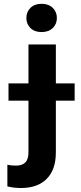

<svg xmlns="http://www.w3.org/2000/svg" viewBox="-20 -758 416 992"><path d="M127 -528.3H268.6V29.3Q268.6 118.7 221.4 166Q174.3 213.4 88.9 213.4Q70.8 213.4 53.5 211.4Q36.1 209.5 18.1 205.1V93.3Q29.3 95.7 40.8 96.7Q52.2 97.7 63 97.7Q94.2 97.7 110.6 81.5Q127 65.4 127 29.3ZM116.2 -665Q116.2 -696.8 137.5 -717.5Q158.7 -738.3 194.8 -738.3Q231 -738.3 252.4 -717.5Q273.9 -696.8 273.9 -665Q273.9 -633.8 252.4 -613Q231 -592.3 194.8 -592.3Q158.7 -592.3 137.5 -613Q116.2 -633.8 116.2 -665ZM365.7 -327.1V-237.8H23.9V-327.1Z"/></svg>

Font: RobotoDEMO
Style: Regular
Weight: 400
Designer: Christian Robertson
Foundry: Google
Version: Version 2.136